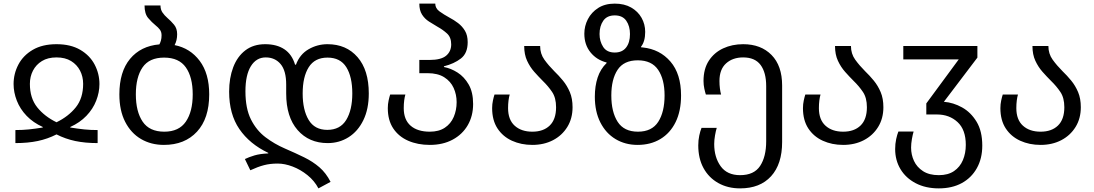

<svg xmlns="http://www.w3.org/2000/svg" viewBox="-20 -790 6042 1060"><path d="M65 0V-72Q105 -72 139 -75.5Q173 -79 216 -86V-89Q163 -113 127 -150.5Q91 -188 73 -234Q55 -280 55 -326Q55 -383 81.5 -433.5Q108 -484 161 -515Q214 -546 292 -546Q370 -546 423 -515Q476 -484 502.5 -433.5Q529 -383 529 -326Q529 -280 511 -234Q493 -188 457 -150.5Q421 -113 368 -89V-86Q412 -79 445.5 -75.5Q479 -72 519 -72V0Q450 0 395.5 -11.5Q341 -23 292 -48Q243 -23 188.5 -11.5Q134 0 65 0ZM292 -115Q358 -147 398.5 -197.5Q439 -248 439 -327Q439 -367 422 -400Q405 -433 372.5 -453Q340 -473 292 -473Q244 -473 211.5 -453Q179 -433 162 -400Q145 -367 145 -327Q145 -248 185.5 -197.5Q226 -147 292 -115Z M944 -541Q1030 -524 1082.5 -454Q1135 -384 1135 -269Q1135 -136 1067.5 -63Q1000 10 885 10Q814 10 758.5 -22.5Q703 -55 671 -117.5Q639 -180 639 -269Q639 -394 698 -465Q757 -536 860 -545Q865 -554 868.5 -566.5Q872 -579 872 -595Q872 -614 862.5 -626.5Q853 -639 839 -650Q818 -667 798 -690.5Q778 -714 778 -760H866Q866 -737 877 -721Q888 -705 904 -691Q924 -674 941 -653.5Q958 -633 958 -601Q958 -567 944 -541ZM887 -63Q968 -63 1006 -118.5Q1044 -174 1044 -269Q1044 -364 1006 -418Q968 -472 886 -472Q804 -472 767 -418Q730 -364 730 -269Q730 -174 767.5 -118.5Q805 -63 887 -63Z M1738 250Q1716 208 1677.5 177Q1639 146 1595.5 129.5Q1552 113 1513 113Q1471 113 1437 122Q1403 131 1362 150L1332 88Q1355 77 1385 68Q1415 59 1461 57V54Q1358 5 1301.5 -77.5Q1245 -160 1245 -284Q1245 -359 1267.5 -418.5Q1290 -478 1334.5 -512Q1379 -546 1444 -546Q1508 -546 1550 -518Q1592 -490 1609 -433H1614Q1635 -490 1683.5 -518Q1732 -546 1788 -546Q1892 -546 1954 -474.5Q2016 -403 2016 -274Q2016 -188 1986 -126.5Q1956 -65 1904.5 -32.5Q1853 0 1789 0Q1686 0 1623 -72Q1560 -144 1560 -274V-323Q1560 -400 1529 -436.5Q1498 -473 1447 -473Q1395 -473 1365 -424.5Q1335 -376 1335 -286Q1335 -191 1365.5 -130.5Q1396 -70 1445.5 -32.5Q1495 5 1553 30Q1611 55 1659 78.5Q1707 102 1743.5 133.5Q1780 165 1805 214ZM1787 -73Q1858 -73 1891.5 -128Q1925 -183 1925 -274Q1925 -366 1892 -419Q1859 -472 1788 -472Q1718 -472 1684.5 -419Q1651 -366 1651 -274Q1651 -183 1684 -128Q1717 -73 1787 -73Z M2353 10Q2286 10 2233.5 -13Q2181 -36 2151 -81Q2121 -126 2121 -193Q2121 -215 2125.5 -235.5Q2130 -256 2134 -268H2218Q2214 -255 2211.5 -235.5Q2209 -216 2209 -193Q2209 -129 2247 -96Q2285 -63 2353 -63Q2403 -63 2436 -85Q2469 -107 2485 -144.5Q2501 -182 2501 -226Q2501 -268 2484.5 -304.5Q2468 -341 2432.5 -363.5Q2397 -386 2340 -386H2295V-459H2351Q2415 -459 2443 -482.5Q2471 -506 2471 -545Q2471 -584 2448 -605Q2425 -626 2396 -642Q2372 -656 2348.5 -671Q2325 -686 2310 -709.5Q2295 -733 2295 -770H2383Q2383 -744 2406.5 -727Q2430 -710 2461 -693Q2486 -680 2509 -662.5Q2532 -645 2547 -620Q2562 -595 2562 -557Q2562 -496 2524.5 -467Q2487 -438 2431 -424V-420Q2469 -413 2506 -389.5Q2543 -366 2567.5 -323.5Q2592 -281 2592 -216Q2592 -150 2562.5 -99Q2533 -48 2479 -19Q2425 10 2353 10Z M2919 10Q2857 10 2806.5 -13Q2756 -36 2726.5 -81Q2697 -126 2697 -193Q2697 -215 2701.5 -235.5Q2706 -256 2710 -268H2794Q2790 -255 2787.5 -235.5Q2785 -216 2785 -193Q2785 -129 2821.5 -96Q2858 -63 2919 -63Q2980 -63 3015 -97Q3050 -131 3050 -198Q3050 -250 3028 -282.5Q3006 -315 2977 -343Q2953 -367 2929.5 -393.5Q2906 -420 2890 -454.5Q2874 -489 2874 -536H2962Q2962 -493 2985.5 -460.5Q3009 -428 3040 -397Q3065 -373 3088 -345Q3111 -317 3126 -281.5Q3141 -246 3141 -198Q3141 -136 3112 -89Q3083 -42 3033 -16Q2983 10 2919 10Z M3500 10Q3432 10 3378.5 -22Q3325 -54 3294.5 -114Q3264 -174 3264 -256Q3264 -315 3279.5 -362Q3295 -409 3329 -442V-445Q3274 -459 3240 -501Q3206 -543 3206 -604Q3206 -646 3225.5 -684Q3245 -722 3282.5 -746Q3320 -770 3374 -770Q3427 -770 3464.5 -748.5Q3502 -727 3522 -691.5Q3542 -656 3542 -614Q3542 -561 3519 -532V-529Q3525 -529 3529 -528Q3623 -518 3681.5 -450Q3740 -382 3740 -263Q3740 -177 3710 -116Q3680 -55 3626 -22.5Q3572 10 3500 10ZM3374 -500Q3415 -500 3436.5 -527.5Q3458 -555 3458 -602Q3458 -646 3437.5 -675.5Q3417 -705 3374 -705Q3331 -705 3310.5 -675.5Q3290 -646 3290 -602Q3290 -562 3310 -531Q3330 -500 3374 -500ZM3502 -63Q3579 -63 3614 -117.5Q3649 -172 3649 -263Q3649 -352 3613.5 -404.5Q3578 -457 3501 -457Q3424 -457 3389.5 -404.5Q3355 -352 3355 -263Q3355 -172 3390 -117.5Q3425 -63 3502 -63Z M4066 250Q3998 250 3945.5 220.5Q3893 191 3864 138Q3835 85 3835 13Q3835 -16 3840.5 -41.5Q3846 -67 3853 -84H3937Q3932 -68 3927.5 -42.5Q3923 -17 3923 5Q3923 78 3958.5 127.5Q3994 177 4066 177Q4143 177 4176.5 126Q4210 75 4210 -10V-314Q4210 -390 4179 -431.5Q4148 -473 4083 -473Q4025 -473 3988.5 -440Q3952 -407 3952 -343Q3952 -321 3954.5 -301.5Q3957 -282 3961 -268H3877Q3873 -280 3868.5 -300.5Q3864 -321 3864 -343Q3864 -410 3893.5 -455Q3923 -500 3972.5 -523Q4022 -546 4083 -546Q4181 -546 4239.5 -486.5Q4298 -427 4298 -318V-6Q4298 116 4237 183Q4176 250 4066 250Z M4635 10Q4573 10 4522.5 -13Q4472 -36 4442.5 -81Q4413 -126 4413 -193Q4413 -215 4417.5 -235.5Q4422 -256 4426 -268H4510Q4506 -255 4503.5 -235.5Q4501 -216 4501 -193Q4501 -129 4537.5 -96Q4574 -63 4635 -63Q4696 -63 4731 -97Q4766 -131 4766 -198Q4766 -250 4744 -282.5Q4722 -315 4693 -343Q4669 -367 4645.5 -393.5Q4622 -420 4606 -454.5Q4590 -489 4590 -536H4678Q4678 -493 4701.5 -460.5Q4725 -428 4756 -397Q4781 -373 4804 -345Q4827 -317 4842 -281.5Q4857 -246 4857 -198Q4857 -136 4828 -89Q4799 -42 4749 -16Q4699 10 4635 10Z M5163 250Q5090 250 5035.5 221.5Q4981 193 4951.5 144Q4922 95 4922 33Q4922 4 4927.5 -21.5Q4933 -47 4940 -64H5024Q5019 -48 5014.5 -22.5Q5010 3 5010 25Q5010 64 5026 98.5Q5042 133 5076 155Q5110 177 5163 177Q5214 177 5247 154.5Q5280 132 5296 94Q5312 56 5312 10Q5312 -74 5266.5 -116Q5221 -158 5153 -158H5094V-219L5273 -462H4967V-536H5376V-472L5191 -228Q5243 -224 5291.5 -197Q5340 -170 5371.5 -118Q5403 -66 5403 14Q5403 85 5373 138.5Q5343 192 5289.5 221Q5236 250 5163 250Z M5725 10Q5663 10 5612.5 -13Q5562 -36 5532.5 -81Q5503 -126 5503 -193Q5503 -215 5507.5 -235.5Q5512 -256 5516 -268H5600Q5596 -255 5593.5 -235.5Q5591 -216 5591 -193Q5591 -129 5627.5 -96Q5664 -63 5725 -63Q5786 -63 5821 -97Q5856 -131 5856 -198Q5856 -250 5834 -282.5Q5812 -315 5783 -343Q5759 -367 5735.5 -393.5Q5712 -420 5696 -454.5Q5680 -489 5680 -536H5768Q5768 -493 5791.5 -460.5Q5815 -428 5846 -397Q5871 -373 5894 -345Q5917 -317 5932 -281.5Q5947 -246 5947 -198Q5947 -136 5918 -89Q5889 -42 5839 -16Q5789 10 5725 10Z"/></svg>

Font: Noto Sans Living
Style: Regular
Weight: 400
Designer: Monotype Design Team
Foundry: Monotype Imaging Inc.
Version: Version 2.013; ttfautohint (v1.8.4.7-5d5b)